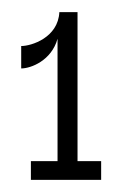

<svg xmlns="http://www.w3.org/2000/svg" viewBox="-20 -700 202 317"><path d="M147 -403V-434H108V-680H78C76 -638 32 -624 15 -624V-587C31 -587 65 -600 75 -636V-434H31V-403Z"/></svg>

Font: OSH Darker Grotesque
Style: Regular
Weight: 400
Designer: Gabriel Lam
Foundry: TypeRant
Version: Version 1.000;Glyphs 3.1.1 (3148)